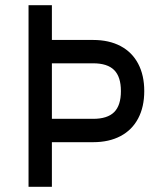

<svg xmlns="http://www.w3.org/2000/svg" viewBox="-20 -720 640 740"><path d="M180 -700V-566H339Q400.2 -566 444.6 -542.5Q489 -519 512.5 -474.5Q536 -430 536 -369Q536 -308 512.5 -263.5Q489 -219 444.6 -195.5Q400.2 -172 339 -172H180V0H90V-700ZM446 -368.9Q446 -424 420 -450Q394 -476 339 -476H180V-262H339Q394 -262 420 -287.9Q446 -313.8 446 -368.9Z"/></svg>

Font: Fliege Mono Thin
Style: Regular
Weight: 100
Version: Version 0.020;Glyphs 3.3 (3306)